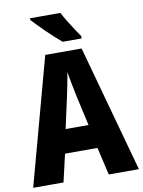

<svg xmlns="http://www.w3.org/2000/svg" viewBox="-99 -998 795 1066"><g transform="rotate(-10 298.0 -465.0)"><path d="M426 0 390 -156H207L171 0H0L194 -715H399L596 0ZM326 -456Q319 -490 311 -530Q303 -570 298 -600Q294 -571 286 -531Q278 -491 271 -458L234 -290H363ZM317 -930Q328 -909 345 -881Q362 -853 380 -826Q398 -799 409 -783V-770H302Q288 -782 266 -801.5Q244 -821 221 -843.5Q198 -866 178 -886.5Q158 -907 146 -920V-930Z"/></g></svg>

Font: Noto Sans Thai Cond ExtBd
Style: Regular
Weight: 800
Width: 3
Designer: Monotype Design Team
Foundry: Monotype Imaging Inc.
Version: Version 2.002; ttfautohint (v1.8.4.7-5d5b)